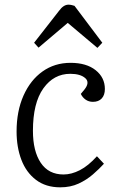

<svg xmlns="http://www.w3.org/2000/svg" viewBox="-20 -788 514 822"><path d="M282 -519Q350 -519 389.5 -487.5Q429 -456 429 -407Q429 -381 415.5 -366.5Q402 -352 378 -352Q360 -352 346.5 -361.5Q333 -371 326 -386L341 -404Q366 -435 345 -453.5Q324 -472 281 -472Q210 -472 165.5 -409.5Q121 -347 121 -228Q121 -141 154.5 -91Q188 -41 252 -41Q286 -41 322 -59.5Q358 -78 395 -119L425 -87Q405 -65 378 -41.5Q351 -18 316.5 -2Q282 14 238 14Q176 14 134 -18Q92 -50 71.5 -104Q51 -158 51 -225Q51 -312 80.5 -378.5Q110 -445 162 -482Q214 -519 282 -519ZM418 -605 397 -583 270 -690 145 -584 126 -605 233 -742Q252 -768 273 -768Q280 -768 286.5 -766.5Q293 -765 299 -763Z"/></svg>

Font: Literata 12pt Light
Style: Italic
Weight: 300
Italic angle: -2°
Designer: Latin by Veronika Burian and Jose Scaglione. Greek by Irene Vlachou. Cyrillic by Vera Evstafieva
Foundry: TypeTogether
Version: Version 3.002